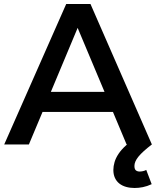

<svg xmlns="http://www.w3.org/2000/svg" viewBox="-20 -720 778 957"><path d="M310 -700H431L737 0H611L543 -162H192L124 0H1ZM501 -262 367 -581 233.5 -262ZM737 0Q690 36 670 60.8Q650 85.5 650 107Q650 123 657.2 129Q664.5 135 676 135Q683 135 691.8 133.2Q700.5 131.5 709 127L736 198Q713.5 208.5 692 212.8Q670.5 217 651 217Q628 217 608.5 211.5Q589 206 574.8 194.8Q560.5 183.5 552.8 166.5Q545 149.5 545 127Q545 108.5 551 88Q557 67.5 571 46.5Q585 25.5 608 4.8Q631 -16 665 -36Z"/></svg>

Font: Argentum Sans
Style: Regular
Weight: 400
Designer: Julieta Ulanovsky, Owen Earl, Chris M. Simpson, Rasmus Andersson, Cristiano Sobral
Foundry: The Argentum Sans Project Authors
Version: Version 3.135; ttfautohint (v1.8.4.7-5d5b-dirty)